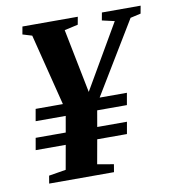

<svg xmlns="http://www.w3.org/2000/svg" viewBox="-76 -722 715 789"><g transform="rotate(-10 281.5 -327.5)"><path d="M64 -622.6 69.8 -654.8H300.8L294.9 -622.6L238.3 -609.9L291.5 -342.8L447.3 -610.8L395.5 -622.6L401.4 -654.8H563L557.1 -622.6L513.7 -612.8L331.5 -312H445.3L436.5 -262.2H312.5L300.8 -194.8H424.8L416 -145H292L273.9 -43.9L341.8 -32.2L336.4 0H65.9L71.3 -32.2L142.6 -43.9L160.6 -145H35.2L43.9 -194.8H169.4L181.2 -262.2H55.7L64.5 -312H178.2L103 -610.8Z"/></g></svg>

Font: Liberation Serif
Style: Bold Italic
Weight: 700
Italic angle: -16.333°
Designer: Steve Matteson
Foundry: Ascender Corporation
Version: Version 2.1.5